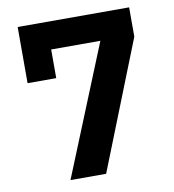

<svg xmlns="http://www.w3.org/2000/svg" viewBox="-79 -768 758 838"><g transform="rotate(-10 300.0 -349.0)"><path d="M324 0 549 -568V-698H55V-449H182V-576H400L166 0Z"/></g></svg>

Font: LVC Sans
Style: Bold
Weight: 700
Designer: Mike Abbink, Paul van der Laan, Pieter van Rosmalen
Foundry: Bold Monday
Version: Version 3.0